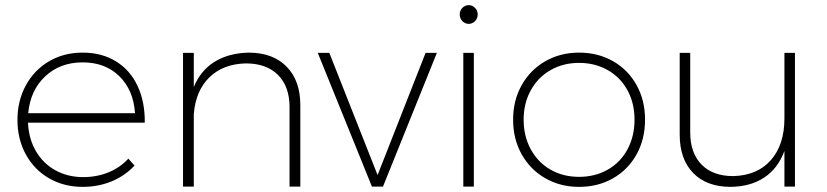

<svg xmlns="http://www.w3.org/2000/svg" viewBox="-20 -727 3222 748"><path d="M544 -249H89Q92 -186 120 -138Q148 -90 196 -63.5Q244 -37 304 -37Q357 -37 402.5 -55.5Q448 -74 480 -109L504 -82Q467 -42 415 -20.5Q363 1 302 1Q229 1 171 -32.5Q113 -66 80.5 -125.5Q48 -185 48 -260Q48 -335 81 -395Q114 -455 171.5 -488.5Q229 -522 302 -522Q377 -522 432.5 -487.5Q488 -453 516.5 -391Q545 -329 544 -249ZM506 -286Q500 -376 445 -430Q390 -484 302 -484Q214 -484 156 -429.5Q98 -375 90 -286Z M1150 -318V0H1108V-310Q1108 -390 1063 -435Q1018 -480 938 -480Q849 -478 795.5 -425.5Q742 -373 735 -282V0H693V-521H735V-388Q761 -452 815.5 -486Q870 -520 948 -522Q1043 -522 1096.5 -467.5Q1150 -413 1150 -318Z M1218 -521H1263L1451 -45L1638 -521H1682L1472 0H1429Z M1785 -521H1826V0H1785ZM1841 -671Q1841 -655 1830.5 -644.5Q1820 -634 1806 -634Q1792 -634 1781.5 -644.5Q1771 -655 1771 -671Q1771 -686 1781.5 -696.5Q1792 -707 1806 -707Q1820 -707 1830.5 -696.5Q1841 -686 1841 -671Z M2493 -261Q2493 -185 2460 -125.5Q2427 -66 2368.5 -32.5Q2310 1 2236 1Q2163 1 2104.5 -32.5Q2046 -66 2012.5 -125.5Q1979 -185 1979 -261Q1979 -336 2012.5 -395.5Q2046 -455 2104.5 -488.5Q2163 -522 2236 -522Q2310 -522 2368.5 -488.5Q2427 -455 2460 -395.5Q2493 -336 2493 -261ZM2020 -261Q2020 -196 2048 -145Q2076 -94 2125 -66Q2174 -38 2236 -38Q2298 -38 2347.5 -66Q2397 -94 2424.5 -145Q2452 -196 2452 -261Q2452 -325 2424.5 -375.5Q2397 -426 2347.5 -454Q2298 -482 2236 -482Q2174 -482 2125 -454Q2076 -426 2048 -375.5Q2020 -325 2020 -261Z M3077 -521V0H3036V-139Q3011 -71 2957.5 -35.5Q2904 0 2827 1Q2733 1 2680.5 -53Q2628 -107 2628 -203V-521H2669V-211Q2669 -131 2713 -86Q2757 -41 2836 -41Q2930 -43 2983 -103Q3036 -163 3036 -266V-521Z"/></svg>

Font: Gontserrat ExtraLight
Style: Regular
Weight: 275
Designer: Julieta Ulanovsky
Foundry: Julieta Ulanovsky
Version: Version 6.001